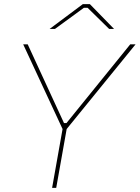

<svg xmlns="http://www.w3.org/2000/svg" viewBox="-20 -916 681 936"><path d="M234 0H254L305 -287L641 -700H615L304 -316H292L115 -700H93L285 -287ZM222 -775H248L389 -878H407L512 -775H536L418 -896H384Z"/></svg>

Font: Fixel Display Thin
Style: Italic
Weight: 100
Italic angle: -10°
Designer: AlfaBravo + MacPaw
Foundry: Kyrylo Tkachov, Marchela Mozhyna, Serhii Makarenko, Maria Weinstein, Zakhar Kryvoshyya
Version: Version 1.210;Glyphs 3.2 (3217)